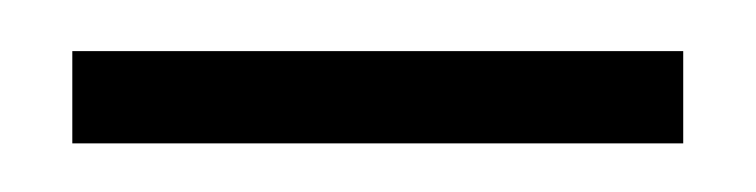

<svg xmlns="http://www.w3.org/2000/svg" viewBox="-20 -690 303 77"><path d="M9 -632.5V-669.5H254V-632.5Z"/></svg>

Font: Public Sans Thin Thin
Style: Regular
Weight: 250
Version: Version 2.001